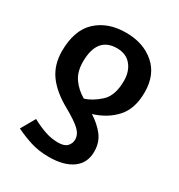

<svg xmlns="http://www.w3.org/2000/svg" viewBox="-182 -671 942 1013"><g transform="rotate(30 289.5 -165.0)"><path d="M266 221Q355 221 407 184Q459 147 459 77Q459 21 428.5 -18.5Q398 -58 349 -89Q431 -114 482 -170.5Q533 -227 533 -327Q533 -434 465 -492.5Q397 -551 292 -551Q181 -551 113.5 -488Q46 -425 46 -298Q46 -215 88.5 -156Q131 -97 216 -50Q284 -12 312 14.5Q340 41 340 72Q340 96 323.5 113.5Q307 131 269 131Q227 131 187 117Q147 103 107 81L58 167Q103 189 152.5 205Q202 221 266 221ZM271 -138Q225 -165 197.5 -204.5Q170 -244 170 -304Q170 -456 291 -456Q347 -456 377.5 -419Q408 -382 408 -325Q408 -234 362 -192.5Q316 -151 271 -138Z"/></g></svg>

Font: Noto Sans Display Medium
Style: Regular
Weight: 500
Designer: Monotype Design Team
Foundry: Monotype Imaging Inc.
Version: Version 1.900